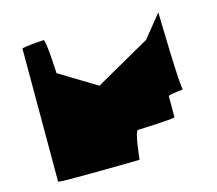

<svg xmlns="http://www.w3.org/2000/svg" viewBox="-100 -833 1071 949"><g transform="rotate(-15 435.5 -359.0)"><path d="M86 -14C86 -6 503 -14 503 -14C503 -14 517 -159 534 -159C553 -159 724 -166 724 -173V-281C724 -288 810 -295 800 -295C789 -295 781 -694 781 -694L687 -578L406 -419L217 -534C217 -542 209 -708 198 -708C188 -708 86 -701 86 -694Z"/></g></svg>

Font: Ampere
Style: UltExt
Weight: 400
Version: Version 1